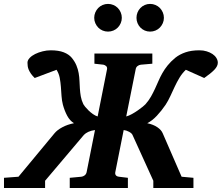

<svg xmlns="http://www.w3.org/2000/svg" viewBox="-58 -938 1107 958"><path d="M1028.8 -625Q1028.8 -607.9 1011.5 -589.8Q994.1 -571.8 960.9 -548.8L869.1 -589.8Q850.1 -571.3 837.2 -549.6Q824.2 -527.8 813.5 -504.9Q802.7 -481.9 792.2 -459Q781.7 -436 768.1 -415Q747.6 -384.8 724.6 -360.4Q701.7 -335.9 676.8 -323.2Q707 -316.9 727.1 -303.2Q747.1 -289.6 753.9 -272.9L848.1 -56.2L907.2 -50.8V0H707V-36.1L603 -265.1Q599.1 -273.4 585.9 -280.5Q572.8 -287.6 559.1 -289.1L517.1 -78.1Q515.6 -68.4 520.8 -62.7Q525.9 -57.1 535.2 -56.2L580.1 -50.8V0H290V-50.8L348.1 -56.2Q356.4 -57.1 364 -62.7Q371.6 -68.4 374 -78.1L416 -289.1Q396.5 -286.6 382.6 -280Q368.7 -273.4 360.8 -265.1L167 -36.1V0H-38.1V-50.8L34.2 -56.2L213.9 -272.9Q227.5 -289.6 253.2 -303.2Q278.8 -316.9 311 -323.2Q290.5 -335.9 277.3 -360.4Q264.2 -384.8 255.9 -415Q250.5 -436 249 -459Q247.6 -481.9 245.8 -504.9Q244.1 -527.8 240 -549.6Q235.8 -571.3 224.1 -589.8L115.2 -548.8Q103.5 -560.1 96.4 -570.3Q89.4 -580.6 85.4 -589.8Q81.5 -599.1 80.3 -607.7Q79.1 -616.2 79.1 -625Q79.1 -637.2 89.8 -648.7Q100.6 -660.2 117.4 -668.5Q134.3 -676.8 154.8 -681.9Q175.3 -687 194.8 -687Q234.4 -687 260 -677Q285.6 -667 299.8 -649.9Q315.4 -630.9 323.2 -611.8Q331.1 -592.8 334.5 -573.2Q337.9 -553.7 338.6 -534.4Q339.4 -515.1 340.6 -495.6Q341.8 -476.1 345.2 -456.8Q348.6 -437.5 357.9 -418Q359.9 -414.1 366.7 -405.5Q373.5 -397 383.5 -387.2Q393.6 -377.4 405.5 -368.9Q417.5 -360.4 429.2 -356.9L476.1 -592.8Q477.5 -602.5 471.9 -607.9Q466.3 -613.3 458 -615.2L413.1 -620.1V-670.9H702.1V-620.1L645 -615.2Q635.7 -614.3 628.2 -608.4Q620.6 -602.5 619.1 -592.8L571.8 -356.9Q585 -360.4 600.3 -368.9Q615.7 -377.4 629.6 -387.2Q643.6 -397 654.1 -405.5Q664.6 -414.1 668 -418Q684.6 -437 695.6 -456.5Q706.5 -476.1 715.6 -495.6Q724.6 -515.1 732.9 -534.4Q741.2 -553.7 752.2 -573.2Q763.2 -592.8 778.6 -611.8Q793.9 -630.9 816.9 -649.9Q838.4 -667 867.7 -677Q897 -687 937 -687Q956.5 -687 973.1 -681.9Q989.7 -676.8 1002.2 -668.5Q1014.6 -660.2 1021.7 -648.7Q1028.8 -637.2 1028.8 -625ZM549.8 -849.1Q549.8 -835 544.4 -822.5Q539.1 -810.1 529.8 -800.5Q520.5 -791 507.8 -785.6Q495.1 -780.3 481 -780.3Q466.8 -780.3 454.1 -785.6Q441.4 -791 432.1 -800.5Q422.9 -810.1 417.5 -822.5Q412.1 -835 412.1 -849.1Q412.1 -863.3 417.5 -876Q422.9 -888.7 432.1 -898.2Q441.4 -907.7 454.1 -913.1Q466.8 -918.5 481 -918.5Q495.1 -918.5 507.8 -913.1Q520.5 -907.7 529.8 -898.2Q539.1 -888.7 544.4 -876Q549.8 -863.3 549.8 -849.1ZM759.8 -849.1Q759.8 -835 754.4 -822.5Q749 -810.1 739.7 -800.5Q730.5 -791 717.8 -785.6Q705.1 -780.3 690.9 -780.3Q676.8 -780.3 664.3 -785.6Q651.9 -791 642.6 -800.5Q633.3 -810.1 628.2 -822.5Q623 -835 623 -849.1Q623 -863.3 628.2 -876Q633.3 -888.7 642.6 -898.2Q651.9 -907.7 664.3 -913.1Q676.8 -918.5 690.9 -918.5Q705.1 -918.5 717.8 -913.1Q730.5 -907.7 739.7 -898.2Q749 -888.7 754.4 -876Q759.8 -863.3 759.8 -849.1Z"/></svg>

Font: Charis SIL
Style: Bold Italic
Weight: 700
Italic angle: -11°
Foundry: SIL International
Version: Version 4.112